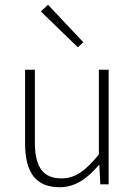

<svg xmlns="http://www.w3.org/2000/svg" viewBox="-20 -772 568 804"><path d="M230 12C296 12 346 -25 394 -81H396L400 0H435V-480H394V-125C337 -56 295 -25 237 -25C159 -25 126 -74 126 -177V-480H85V-172C85 -48 131 12 230 12ZM306 -574 329 -595 181 -752 151 -724Z"/></svg>

Font: Source Sans Pro Light
Style: Regular
Weight: 300
Designer: Paul D. Hunt
Foundry: Adobe Systems Incorporated
Version: Version 3.006;hotconv 1.0.111;makeotfexe 2.5.65597